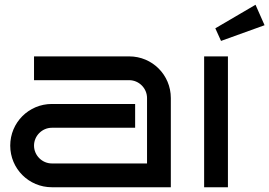

<svg xmlns="http://www.w3.org/2000/svg" viewBox="-20 -787 1132 807"><path d="M698 -375C698 -472 620 -550 523 -550H123V-450H523C564 -450 598 -416 598 -375V-100H198C157 -100 123 -134 123 -175C123 -216 157 -250 198 -250H548V-350H198C101 -350 23 -272 23 -175C23 -78 101 0 198 0H698Z M938 -550H838V0H938ZM1054 -767 885 -668 909 -615 1092 -681Z"/></svg>

Font: Bruno Ace
Style: Regular
Weight: 400
Designer: Astigmatic (AOETI)
Foundry: Astigmatic (AOETI)
Version: Version 1.000